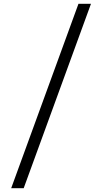

<svg xmlns="http://www.w3.org/2000/svg" viewBox="-20 -814 540 1013"><path d="M39 179H105L460 -794H394Z"/></svg>

Font: Noto Sans Mono CJK SC Regular
Style: Regular
Weight: 400
Designer: Ryoko NISHIZUKA (kana & ideographs); Paul D. Hunt (Latin, Greek & Cyrillic); Wenlong ZHANG (bopomofo); Sandoll Communica
Foundry: Adobe Systems Incorporated
Version: Version 1.005;PS 1.005;hotconv 1.0.96;makeotf.lib2.5.65012